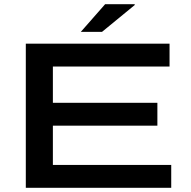

<svg xmlns="http://www.w3.org/2000/svg" viewBox="-20 -895 908 915"><path d="M103 0V-687H788V-578H232V-405H730V-296H232V-109H796V0ZM365 -743 481 -875H622V-871L466 -743Z"/></svg>

Font: Archivo Expanded Medium
Style: Regular
Weight: 500
Width: 7
Designer: Hector Gatti
Foundry: Omnibus-Type
Version: Version 2.001